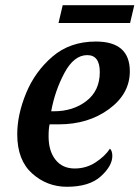

<svg xmlns="http://www.w3.org/2000/svg" viewBox="-20 -705 534 735"><path d="M236 10Q322 10 366 -30Q410 -70 410 -108Q410 -127 401 -136Q382 -107 346 -83.5Q310 -60 266 -60Q219 -60 192.5 -93.5Q166 -127 166 -183Q166 -214 170 -229H205Q318 -229 397.5 -287.5Q477 -346 477 -432Q477 -546 347 -546Q248 -546 181 -488.5Q114 -431 80 -348.5Q46 -266 46 -191Q46 -92 103 -41Q160 10 236 10ZM176 -279Q190 -357 226.5 -425.5Q263 -494 314 -494Q362 -494 362 -429Q362 -358 311 -318.5Q260 -279 186 -279ZM204 -617 220 -685H494L478 -617Z"/></svg>

Font: Noto Serif SemiCondensed Semi
Style: Italic
Weight: 600
Width: 4
Italic angle: -12°
Designer: Monotype Design Team
Foundry: Monotype Imaging Inc.
Version: Version 1.901